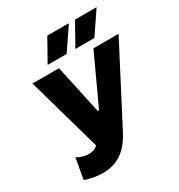

<svg xmlns="http://www.w3.org/2000/svg" viewBox="-212 -1059 1137 1217"><g transform="rotate(-30 356.0 -450.5)"><path d="M187 15C295 15 370 -40 425 -148L712 -700H528L363 -343H353L276 -700H82L235 -158C217 -141 195 -134 171 -134C138 -134 103 -146 84 -159L57 -8C97 7 145 15 187 15ZM363 -754 473 -916H315L224 -754ZM566 -754 676 -916H518L427 -754Z"/></g></svg>

Font: Fixel Display ExtraBold
Style: Italic
Weight: 800
Italic angle: -10°
Designer: AlfaBravo + MacPaw
Foundry: Kyrylo Tkachov, Marchela Mozhyna, Serhii Makarenko, Maria Weinstein, Zakhar Kryvoshyya
Version: Version 1.210;Glyphs 3.2 (3217)